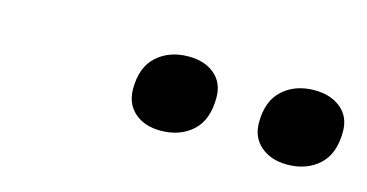

<svg xmlns="http://www.w3.org/2000/svg" viewBox="-32 -784 572 299"><g transform="rotate(15 254.0 -634.5)"><path d="M437 -573Q411 -573 394.5 -587Q378 -601 378 -625Q378 -660 398 -678Q418 -696 449 -696Q475 -696 491.5 -682.5Q508 -669 508 -645Q508 -609 488 -591Q468 -573 437 -573ZM233 -573Q207 -573 191 -587Q175 -601 175 -625Q175 -660 195 -678Q215 -696 246 -696Q272 -696 288 -682.5Q304 -669 304 -645Q304 -609 284 -591Q264 -573 233 -573Z"/></g></svg>

Font: Kantumruy Pro Medium
Style: Italic
Weight: 500
Italic angle: -13°
Designer: Sovichet Tep
Foundry: Sovichet Tep
Version: Version 1.002